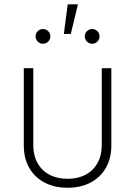

<svg xmlns="http://www.w3.org/2000/svg" viewBox="-20 -862 626 890"><path d="M293 8.3Q232.4 8.3 186.8 -15.6Q141.1 -39.6 115.7 -83.7Q90.3 -127.9 90.3 -188V-545.9H134.3V-189.5Q134.3 -141.1 154.1 -106Q173.8 -70.8 209.7 -52Q245.6 -33.2 293 -33.2Q340.8 -33.2 376.5 -52Q412.1 -70.8 431.9 -106Q451.7 -141.1 451.7 -189.5V-545.9H496.1V-188Q496.1 -127.9 470.7 -83.7Q445.3 -39.6 399.7 -15.6Q354 8.3 293 8.3ZM407.2 -659.2Q393.1 -659.2 383.1 -669.2Q373 -679.2 373 -693.4Q373 -707.5 383.1 -717.5Q393.1 -727.5 407.2 -727.5Q421.4 -727.5 431.4 -717.5Q441.4 -707.5 441.4 -693.4Q441.4 -679.2 431.4 -669.2Q421.4 -659.2 407.2 -659.2ZM179.2 -659.2Q165 -659.2 155 -669.2Q145 -679.2 145 -693.4Q145 -707.5 155 -717.5Q165 -727.5 179.2 -727.5Q193.4 -727.5 203.4 -717.5Q213.4 -707.5 213.4 -693.4Q213.4 -679.2 203.4 -669.2Q193.4 -659.2 179.2 -659.2ZM275.9 -704.6 293.9 -841.8H341.3L308.1 -704.6Z"/></svg>

Font: Inter ExtraLight
Style: Regular
Weight: 250
Designer: Rasmus Andersson
Foundry: rsms
Version: Version 4.001;git-66647c0bb